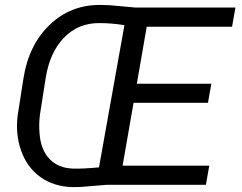

<svg xmlns="http://www.w3.org/2000/svg" viewBox="-20 -741 970 770"><path d="M805.7 0H409.2L303.2 8.8L269.5 9.3Q195.3 7.3 141.8 -31.2Q88.4 -69.8 64.7 -136.7Q41 -203.6 51.3 -281.2L74.2 -427.2Q95.2 -561 179.4 -641.6Q263.7 -722.2 382.3 -721.2L418.5 -720.2L521.5 -710.9H924.3L910.6 -633.8H568.4L528.8 -405.3H827.6L814 -328.6H515.6L471.7 -76.7H819.3ZM272.5 -64.9Q309.6 -63.5 377 -69.8L479 -640.1Q426.3 -648.4 379.9 -648.4Q294.4 -649.4 236.8 -590.1Q179.2 -530.8 163.1 -427.2L140.1 -280.8Q135.3 -242.7 138.7 -204.6Q143.6 -140.6 178.2 -103.8Q212.9 -66.9 272.5 -64.9Z"/></svg>

Font: RobotoDraft
Style: Italic
Weight: 400
Italic angle: -12°
Version: Version 2.001101; 2014